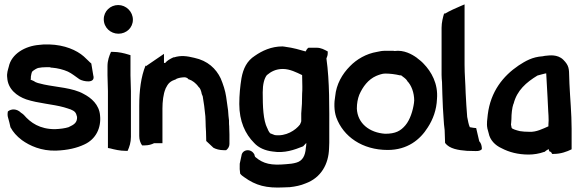

<svg xmlns="http://www.w3.org/2000/svg" viewBox="-20 -692 2644 877"><path d="M13 -337C16 -285 57 -253 100 -238C154 -220 222 -216 272 -202C283 -198 294 -196 300 -193H301C322 -184 327 -179 332 -158C333 -132 319 -123 293 -111C277 -106 256 -103 231 -102C162 -102 120 -131 89 -167C84 -172 83 -172 76 -177C57 -196 32 -196 16 -183C14 -173 14 -163 17 -154C21 -140 25 -125 28 -110L29 -109C39 -90 56 -70 80 -52C116 -26 169 -2 236 -4C290 -6 331 -16 365 -32C418 -56 443 -108 437 -165C433 -214 397 -245 362 -263C313 -291 237 -294 181 -306C159 -311 144 -314 134 -322C131 -324 121 -327 120 -328C120 -329 120 -331 121 -334V-342C122 -348 124 -360 127 -365C133 -371 149 -381 156 -382H157C166 -384 177 -385 190 -385H207C207 -385 210 -384 214 -383H217C243 -381 270 -374 290 -365C309 -356 324 -343 343 -330C359 -320 418 -308 406 -348L397 -402C388 -409 380 -419 363 -434C330 -463 275 -487 205 -489H180C174 -488 169 -488 159 -487C95 -482 32 -446 20 -387C17 -375 10 -358 13 -337Z M454 -604C454 -566 485 -538 521 -538C557 -538 587 -565 587 -602C587 -639 556 -669 520 -669C484 -669 454 -641 454 -604ZM471 -349C471 -323 473 -301 473 -276V-16L484 -14C503 -9 528 -3 553 -3H563C571 -21 578 -41 578 -67V-276C578 -303 576 -324 576 -348V-440L566 -443C547 -449 522 -455 497 -455H487C479 -437 471 -416 471 -390Z M616 -71C616 -54 621 -39 629 -28H642C658 -28 672 -32 684 -38H722V-197C722 -227 726 -264 736 -286V-287C741 -297 747 -308 754 -314C762 -322 775 -327 784 -330L786 -332C796 -336 808 -339 825 -339C825 -339 838 -337 840 -330H842C860 -324 874 -312 886 -297V-295H887C894 -290 898 -279 901 -266V-264L906 -252C911 -224 915 -193 918 -161L919 -138C919 -121 920 -107 921 -90C921 -76 922 -61 922 -48L955 -17C966 -11 983 -6 1002 -6H1013C1021 -12 1028 -22 1028 -34V-78C1028 -90 1027 -101 1027 -111V-114C1026 -121 1026 -130 1026 -138V-142C1024 -156 1023 -170 1022 -185V-186C1019 -205 1016 -229 1013 -250C1009 -278 999 -308 988 -334C967 -378 929 -415 867 -428C834 -436 807 -440 775 -430H772C757 -423 744 -416 734 -404C734 -404 732 -404 729 -405V-446L647 -390L645 -393C624 -342 616 -278 616 -208Z M1073 -217C1073 -138 1100 -80 1141 -39C1161 -17 1191 -4 1225 0C1280 9 1325 -8 1363 -23L1365 -24C1370 -29 1373 -32 1379 -39V-35C1379 -28 1378 -23 1377 -17V-16C1374 20 1362 43 1333 51C1319 55 1304 57 1286 58C1220 64 1183 57 1146 25C1145 24 1144 22 1142 15V13L1141 12C1125 -16 1086 -9 1083 19L1075 56V57C1074 74 1075 88 1077 101C1082 108 1089 113 1095 117C1149 156 1197 168 1276 164C1285 164 1295 163 1301 163H1303C1330 160 1354 155 1375 146C1447 120 1481 57 1483 -14C1483 -22 1484 -30 1484 -40V-86C1484 -201 1486 -318 1471 -425C1474 -432 1477 -440 1477 -449V-457C1462 -465 1447 -474 1426 -474H1389C1383 -470 1380 -465 1376 -457C1352 -464 1318 -474 1285 -478C1283 -478 1276 -480 1270 -480C1219 -480 1177 -460 1144 -437C1108 -414 1091 -379 1083 -335C1077 -298 1073 -259 1073 -217ZM1180 -270C1180 -307 1187 -334 1199 -349C1218 -365 1240 -377 1272 -377C1304 -377 1335 -361 1360 -349L1361 -296C1361 -285 1361 -274 1360 -264V-263C1360 -232 1359 -204 1356 -174V-138C1355 -134 1353 -129 1350 -123C1330 -97 1286 -68 1235 -75C1230 -77 1224 -79 1217 -82H1216C1213 -83 1206 -93 1202 -104V-105L1201 -106C1182 -143 1180 -206 1180 -270Z M1511 -252C1506 -225 1505 -187 1516 -156C1548 -68 1635 -7 1751 -7C1841 -7 1899 -54 1934 -110C1958 -147 1974 -190 1976 -240C1982 -310 1950 -365 1915 -401C1905 -412 1895 -419 1885 -427V-428H1884C1862 -444 1825 -465 1782 -459C1782 -459 1780 -460 1775 -460H1739C1726 -460 1715 -458 1702 -455C1653 -447 1609 -421 1579 -390C1543 -354 1516 -307 1511 -252ZM1610 -196C1610 -220 1614 -241 1621 -259C1637 -296 1662 -329 1698 -345C1710 -350 1726 -356 1739 -356C1762 -356 1785 -353 1806 -348H1812C1823 -339 1834 -333 1840 -323V-322C1859 -303 1872 -269 1872 -232C1872 -230 1871 -228 1871 -222C1866 -186 1853 -145 1832 -120C1810 -94 1787 -81 1739 -81C1668 -86 1613 -128 1610 -196Z M1997 -350C1997 -339 1998 -327 1999 -317C2000 -280 2001 -240 2003 -201C2006 -168 2006 -132 2011 -98L2013 -39C2033 -12 2074 -6 2113 -3L2153 -2C2169 -1 2180 -7 2181 -12C2181 -24 2178 -38 2169 -47L2155 -107L2144 -108L2126 -111C2120 -124 2118 -139 2114 -158C2111 -192 2109 -230 2107 -267C2106 -311 2102 -353 2102 -396V-672L2081 -663C2062 -655 2035 -643 2011 -629L2009 -632C2003 -613 1997 -589 1997 -565Z M2206 -106C2208 -97 2210 -92 2212 -84C2218 -52 2242 -28 2271 -15C2305 3 2346 14 2395 14C2417 14 2443 10 2465 2H2467C2472 -3 2479 -7 2486 -11L2489 -1L2494 1C2496 3 2498 4 2498 4L2502 11H2510C2541 11 2569 1 2591 -10V-104C2591 -174 2584 -242 2581 -310L2580 -340C2579 -377 2580 -392 2553 -419C2526 -446 2485 -438 2480 -438C2472 -438 2464 -436 2459 -435C2411 -432 2380 -413 2349 -393C2278 -345 2221 -274 2208 -169C2206 -149 2202 -127 2206 -107ZM2314 -123C2314 -127 2316 -137 2316 -148C2316 -172 2319 -200 2325 -217V-218H2326C2341 -279 2384 -316 2435 -347C2435 -347 2475 -358 2475 -357V-356C2477 -318 2479 -286 2481 -248C2481 -232 2484 -201 2484 -187V-186C2485 -171 2486 -158 2486 -142L2485 -123V-115C2460 -104 2429 -88 2398 -90H2397C2382 -90 2367 -91 2355 -93C2338 -97 2319 -103 2317 -108Z"/></svg>

Font: SolarCharger
Style: 950
Weight: 900
Designer: Mew Too
Foundry: Cannot Into Space Fonts/KineticPlasma Fonts
Version: Version 1.100